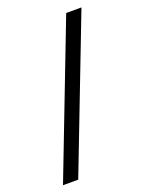

<svg xmlns="http://www.w3.org/2000/svg" viewBox="-135 -776 646 845"><g transform="rotate(-20 187.5 -354.0)"><path d="M354.5 -707.5 81.8 0H10.5L283 -707.5Z"/></g></svg>

Font: FreesentationVF
Style: Regular
Weight: 400
Designer: glyphs from Roboto by Christian Robertson / Hangul glyphs from Noto Sans CJK(Source Han Sans) by Jang Soo-young and Kang
Foundry: PT&
Version: Version 2.001;Glyphs 3.3.1 (3343)